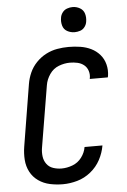

<svg xmlns="http://www.w3.org/2000/svg" viewBox="-63 -1005 702 1058"><g transform="rotate(-5 288.0 -476.0)"><path d="M242 8Q281 8 321.5 -3.5Q362 -15 396 -42.5Q430 -70 450 -107.5Q470 -145 477 -186H378Q373 -155 353 -128.5Q333 -102 302.5 -90.5Q272 -79 242 -79Q218 -79 195.5 -86.5Q173 -94 159.5 -112.5Q146 -131 143 -154.5Q140 -178 144 -202L201 -544Q206 -575 225.5 -603.5Q245 -632 276 -644Q307 -656 338 -656Q359 -656 379.5 -651.5Q400 -647 415.5 -634.5Q431 -622 437.5 -602Q444 -582 440 -561Q440 -559 439 -557H539Q540 -561 541 -565Q546 -598 538 -629Q530 -660 510 -683Q490 -706 462.5 -719.5Q435 -733 403 -738Q371 -743 338 -743Q307 -743 275 -737.5Q243 -732 213 -716.5Q183 -701 159 -676Q135 -651 121.5 -620.5Q108 -590 103 -559L47 -217Q41 -180 43.5 -144Q46 -108 62 -77.5Q78 -47 106.5 -27Q135 -7 170 0.5Q205 8 242 8ZM379 -821Q394 -821 409.5 -826Q425 -831 435 -844.5Q445 -858 447 -873Q451 -896 445 -917Q439 -938 420 -949Q401 -960 379 -960Q364 -960 348.5 -954.5Q333 -949 323 -935.5Q313 -922 311 -907Q307 -885 313 -863.5Q319 -842 338 -831.5Q357 -821 379 -821Z"/></g></svg>

Font: Iosevka Sparkle Medium Oblique
Style: Regular
Weight: 500
Italic angle: -9°
Designer: Belleve Invis
Foundry: Belleve Invis
Version: Version 4.5.0; ttfautohint (v1.8.3)